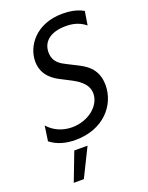

<svg xmlns="http://www.w3.org/2000/svg" viewBox="-179 -826 903 1169"><g transform="rotate(-20 273.0 -241.5)"><path d="M190.3 12.8C371.4 12.8 475.1 -109.4 475.1 -239.3C475.1 -353 395.6 -389.2 350.1 -412.6L292.6 -441.8C264.9 -456 216.6 -478.7 216.6 -544.7C216.6 -614.3 270.6 -659.1 369.3 -659.1C409.1 -659.1 454.5 -652 496.4 -617.2L510.7 -706C469.5 -730.8 416.2 -737.2 376.4 -737.2C204.5 -737.2 121.4 -620 121.4 -519.9C121.4 -424 196.7 -383.5 227.3 -367.9L275.6 -343C321 -319.6 387.8 -285.5 387.8 -215.9C387.8 -138.5 304 -66.8 196.7 -66.8C134.2 -66.8 80.3 -91.6 42.6 -134.2L28.4 -36.9C76 0.7 133.5 12.8 190.3 12.8ZM89.5 254.3H154.8L245.7 70.3H159.8Z"/></g></svg>

Font: TID UI
Style: Italic
Weight: 400
Italic angle: -9.39999°
Designer: The TID Project Authors
Foundry: Bakken & Bæck
Version: Version 1.001;hotconv 1.0.109;makeotfexe 2.5.65596